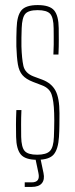

<svg xmlns="http://www.w3.org/2000/svg" viewBox="-20 -625 297 757"><path d="M126.5 5Q79.5 5 62 -16Q44.5 -37 43.5 -85Q43 -107 43 -133Q43 -159 44.5 -191H64.5Q63 -159.5 63.2 -134Q63.5 -108.5 63.5 -85Q64.5 -44 77.5 -29.5Q90.5 -15 126.5 -15Q162.5 -15 176.8 -29.5Q191 -44 192.5 -85Q193 -101 193.5 -117.5Q194 -134 194 -149.8Q194 -165.5 193.5 -179Q192 -228.5 183.2 -253.2Q174.5 -278 144.5 -289L110.5 -302Q82 -313 68.5 -328.8Q55 -344.5 50.5 -371.2Q46 -398 44.5 -442Q44 -461.5 44.5 -478Q45 -494.5 45.5 -514Q47 -563 64.2 -584Q81.5 -605 128.5 -605Q176 -605 193.5 -584Q211 -563 211.5 -514Q211.5 -493 211.8 -467.8Q212 -442.5 210.5 -410H190.5Q191.5 -431 191.8 -449Q192 -467 191.8 -483Q191.5 -499 191.5 -514Q191 -556 177.8 -570.5Q164.5 -585 128.5 -585Q92.5 -585 79.8 -570.5Q67 -556 65.5 -514Q65 -493 64.5 -476.5Q64 -460 64.5 -442Q66 -394 72.2 -365.5Q78.5 -337 111.5 -324L146.5 -311Q182.5 -297.5 198.5 -268.2Q214.5 -239 214.5 -179Q214.5 -157.5 214.2 -132.2Q214 -107 212.5 -85Q209.5 -37 191.8 -16Q174 5 126.5 5ZM77.5 112V94H104.5Q122.5 94 129 84.8Q135.5 75.5 131.5 57L119.5 0H139.5L151.5 57Q157 83 145 97.5Q133 112 104.5 112Z"/></svg>

Font: Big Shoulders Display SC Thin
Style: Regular
Weight: 100
Designer: Patric King
Foundry: XO Type Co
Version: Version 2.002